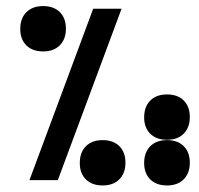

<svg xmlns="http://www.w3.org/2000/svg" viewBox="-20 -578 640 616"><path d="M279 -550H370L165.5 0H74.5ZM45 -485Q45 -519 64.5 -538.8Q84 -558.5 118.5 -558.5Q152.5 -558.5 172 -539Q191.5 -519.5 191.5 -486Q191.5 -452.5 172 -432.8Q152.5 -413 118.5 -413Q84.5 -413 64.8 -432.2Q45 -451.5 45 -485ZM442.5 -55Q442.5 -89 462 -108.8Q481.5 -128.5 516 -128.5Q550 -128.5 569.5 -109Q589 -89.5 589 -56Q589 -22.5 569.5 -2.8Q550 17 516 17Q482 17 462.2 -2.2Q442.5 -21.5 442.5 -55ZM236 -55Q236 -89 255.5 -108.8Q275 -128.5 309.5 -128.5Q343.5 -128.5 363 -109Q382.5 -89.5 382.5 -56Q382.5 -22.5 363 -2.8Q343.5 17 309.5 17Q275.5 17 255.8 -2.2Q236 -21.5 236 -55ZM442.5 -201.5Q442.5 -235.5 462 -255.2Q481.5 -275 516 -275Q550 -275 569.5 -255.5Q589 -236 589 -202.5Q589 -169 569.5 -149.2Q550 -129.5 516 -129.5Q482 -129.5 462.2 -148.8Q442.5 -168 442.5 -201.5Z"/></svg>

Font: JuliaMono
Style: Bold Italic
Weight: 700
Italic angle: -9°
Monospace: yes
Designer: cormullion
Foundry: corm
Version: Version 0.057; ttfautohint (v1.8.4)